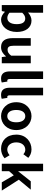

<svg xmlns="http://www.w3.org/2000/svg" viewBox="1408 -2246 852 3709"><g transform="rotate(90 1834.5 -392.0)"><path d="M360 14C483 14 598 -97 598 -290C598 -461 515 -574 377 -574C322 -574 266 -547 222 -507L226 -597V-798H79V0H194L207 -59H211C256 -12 310 14 360 14ZM327 -107C297 -107 261 -118 226 -149V-395C264 -434 298 -453 336 -453C413 -453 447 -394 447 -287C447 -165 395 -107 327 -107Z M890 14C966 14 1020 -23 1068 -80H1072L1083 0H1203V-560H1056V-182C1018 -132 988 -112 942 -112C888 -112 864 -143 864 -229V-560H717V-210C717 -70 769 14 890 14Z M1498 14C1533 14 1557 8 1574 1L1556 -108C1546 -106 1542 -106 1536 -106C1522 -106 1507 -117 1507 -151V-798H1360V-157C1360 -53 1396 14 1498 14Z M1813 14C1848 14 1872 8 1889 1L1871 -108C1861 -106 1857 -106 1851 -106C1837 -106 1822 -117 1822 -151V-798H1675V-157C1675 -53 1711 14 1813 14Z M2224 14C2364 14 2493 -94 2493 -280C2493 -466 2364 -574 2224 -574C2084 -574 1955 -466 1955 -280C1955 -94 2084 14 2224 14ZM2224 -106C2148 -106 2105 -174 2105 -280C2105 -385 2148 -454 2224 -454C2300 -454 2343 -385 2343 -280C2343 -174 2300 -106 2224 -106Z M2854 14C2916 14 2984 -7 3038 -54L2979 -151C2948 -125 2910 -106 2870 -106C2790 -106 2731 -174 2731 -280C2731 -385 2789 -454 2875 -454C2906 -454 2932 -441 2960 -417L3030 -512C2989 -547 2936 -574 2867 -574C2715 -574 2581 -466 2581 -280C2581 -94 2699 14 2854 14Z M3143 0H3288V-142L3367 -232L3503 0H3662L3452 -329L3644 -560H3483L3292 -319H3288V-798H3143Z"/></g></svg>

Font: Source Han Sans JP
Style: Bold
Weight: 700
Designer: Ryoko NISHIZUKA 西塚涼子 (kana, bopomofo & ideographs); Paul D. Hunt (Latin, Greek & Cyrillic); Sandoll Communications 산돌커뮤니
Foundry: Adobe
Version: Version 2.002;hotconv 1.0.116;makeotfexe 2.5.65601